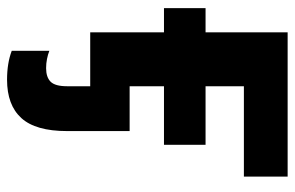

<svg xmlns="http://www.w3.org/2000/svg" viewBox="-162 -424 816 531"><g transform="rotate(90 245.5 -158.0)"><path d="M2 -319H69V-546H468V-425H218V-319H380V-204H218V-109H342V64Q342 151 306 190.5Q270 230 200 230Q154 230 120 217V113Q130 117 142.5 119.5Q155 122 168 122Q193 122 205.5 109.5Q218 97 218 64V0H69V-204H2Z"/></g></svg>

Font: BC Sans
Style: Bold
Weight: 700
Designer: Monotype Design Team
Province of B.C.
Foundry: Monotype Imaging Inc.
Version: Version 2.000;GOOG;noto-source:20170915:90ef993387c0